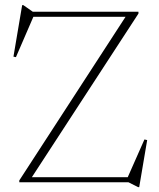

<svg xmlns="http://www.w3.org/2000/svg" viewBox="-20 -732 638 771"><path d="M536 -685V-677.5L101.5 -10.5L96 -20.5H493L560 -172L571 -169.5L539 19.5H534.5L496 0H57.5V-7.5L490 -673.5L509.5 -664.5H114L44 -502.5L34 -504.5L69 -711.5H73.5L111.5 -685Z"/></svg>

Font: Newsreader 36pt ExtraLight
Style: Regular
Weight: 250
Designer: Hugues Gentile
Foundry: Production Type
Version: Version 1.003